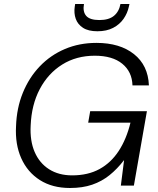

<svg xmlns="http://www.w3.org/2000/svg" viewBox="-20 -926 788 958"><path d="M329 12Q241 12 179 -27.5Q117 -67 86 -136.5Q55 -206 60 -296Q63 -387 94 -463Q125 -539 178.5 -595Q232 -651 304 -681.5Q376 -712 461 -712Q578 -712 648.5 -656Q719 -600 723 -500H641Q639 -568 590 -608Q541 -648 453 -648Q361 -648 290.5 -604Q220 -560 178.5 -481.5Q137 -403 133 -299Q129 -223 153 -167.5Q177 -112 225 -81.5Q273 -51 340 -51Q419 -51 476.5 -82.5Q534 -114 572.5 -173Q611 -232 631 -314H420L430 -371H713L648 0H583L599 -126H598Q565 -83 526.5 -52Q488 -21 440 -4.5Q392 12 329 12ZM466 -770Q421 -770 394.5 -787Q368 -804 358 -832Q348 -860 353 -893L355 -906H399Q392 -868 410 -847Q428 -826 476 -826Q523 -826 548.5 -847Q574 -868 581 -906H626L623 -893Q616 -860 596.5 -832Q577 -804 544.5 -787Q512 -770 466 -770Z"/></svg>

Font: DM Sans 28pt Light
Style: Italic
Weight: 300
Italic angle: -10°
Version: Version 4.004;gftools[0.9.30]